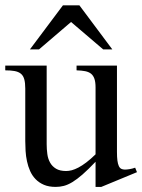

<svg xmlns="http://www.w3.org/2000/svg" viewBox="-20 -697 541 731"><path d="M365.7 14.6H343.8V-81.1Q315.4 -51.3 294.2 -32.7Q272.9 -14.2 255.6 -3.7Q238.3 6.8 223.1 10.7Q208 14.6 191.9 14.6Q166 14.6 147.2 6.6Q128.4 -1.5 115.5 -14.9Q102.5 -28.3 94.7 -45.9Q86.9 -63.5 82.8 -82.8Q78.6 -102.1 77.4 -122.1Q76.2 -142.1 76.2 -159.7V-359.9Q76.2 -381.8 72.3 -395.5Q68.4 -409.2 59.3 -416.5Q50.3 -423.8 35.6 -426.5Q21 -429.2 0 -429.2V-447.3H157.7V-147.9Q157.7 -128.9 160.2 -110.6Q162.6 -92.3 170.7 -77.9Q178.7 -63.5 193.4 -54.7Q208 -45.9 231.9 -45.9Q241.7 -45.9 253.2 -48.8Q264.6 -51.8 278.6 -59.1Q292.5 -66.4 308.6 -78.6Q324.7 -90.8 343.8 -109.4V-363.8Q343.8 -384.3 339.6 -396.7Q335.4 -409.2 326.7 -416.3Q317.9 -423.3 304.2 -426Q290.5 -428.7 271.5 -429.2V-447.3H425.3V-118.7Q425.3 -98.6 427 -85.7Q428.7 -72.8 432.4 -64.9Q436 -57.1 441.9 -54.2Q447.8 -51.3 455.6 -51.3Q462.4 -51.3 473.1 -53Q483.9 -54.7 494.6 -58.6L501.5 -41.5ZM373 -508.8 250.5 -613.3 128.4 -508.8H93.8L219.7 -676.8H282.2L407.7 -508.8Z"/></svg>

Font: Doulos SIL Afr
Style: Regular
Weight: 400
Designer: Walt Agee, Victor Gaultney, Peter Martin, Debbi Hosken, Becca Hirsbrunner
Foundry: SIL International
Version: Version 5.000